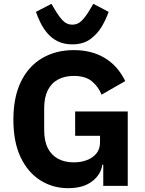

<svg xmlns="http://www.w3.org/2000/svg" viewBox="-20 -972 759 1004"><path d="M520 0V-111H515Q508 -59 461.5 -23.5Q415 12 336 12Q256 12 191 -29Q126 -70 88 -149.5Q50 -229 50 -346Q50 -464 89.5 -545Q129 -626 200.5 -668Q272 -710 366 -710Q459 -710 527.5 -669Q596 -628 635 -548L511 -477Q495 -518 461 -546.5Q427 -575 366 -575Q319 -575 284 -556.5Q249 -538 230 -500.5Q211 -463 211 -405V-293Q211 -235 230 -197.5Q249 -160 284 -141.5Q319 -123 366 -123Q404 -123 435 -135Q466 -147 484.5 -170Q503 -193 503 -227V-262H373V-389H648V0ZM358 -740Q314 -740 282 -756Q250 -772 228 -798Q206 -824 191.5 -853.5Q177 -883 168 -910L249 -952L268 -920Q290 -883 310 -863Q330 -843 358 -843Q386 -843 406.5 -863Q427 -883 449 -920L468 -952L548 -910Q536 -874 513 -834.5Q490 -795 452.5 -767.5Q415 -740 358 -740Z"/></svg>

Font: IBM Plex Sans Var
Style: Regular
Weight: 400
Designer: Mike Abbink, Paul van der Laan, Pieter van Rosmalen
Foundry: Bold Monday
Version: Version 3.000